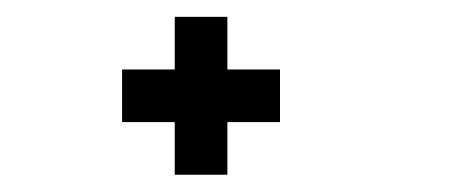

<svg xmlns="http://www.w3.org/2000/svg" viewBox="-20 -520 540 228"><path d="M312.5 -375V-437.5H250V-500H187.5V-437.5H125V-375H187.5V-312.5H250V-375Z"/></svg>

Font: BFUnifontExMono
Style: Regular
Weight: 500
Version: Version 15.0.06